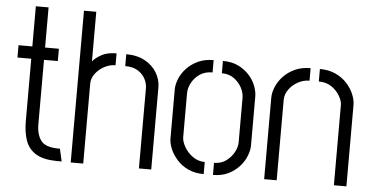

<svg xmlns="http://www.w3.org/2000/svg" viewBox="-49 -794 1720 886"><g transform="rotate(5 810.5 -351.0)"><path d="M240 0Q178 -1 144 -22Q110 -43 96.5 -81Q83 -119 83 -171V-460H19V-517H83V-703H142V-517H206V-460H142V-162Q142 -114 163 -86Q184 -58 245 -58H251L264 0Z M306 1V-702H363V-472Q375 -488 402.5 -503.5Q430 -519 473 -519V-464Q446 -464 420.5 -450Q395 -436 379.5 -414.5Q364 -393 364 -370V1ZM622 1V-370Q622 -392 611 -413.5Q600 -435 577 -449.5Q554 -464 518 -464V-519Q569 -519 605 -499Q641 -479 660 -447Q679 -415 679 -380V1Z M922 1Q881 1 850 -13.5Q819 -28 798 -51.5Q777 -75 766 -101Q755 -127 755 -149V-377Q755 -399 765.5 -425.5Q776 -452 797.5 -475Q819 -498 850 -512.5Q881 -527 922 -527V-470Q887 -470 863 -453.5Q839 -437 826 -412.5Q813 -388 813 -365V-161Q813 -141 827 -116Q841 -91 866 -73Q891 -55 922 -55ZM965 1V-55Q998 -55 1021.5 -72.5Q1045 -90 1057.5 -114Q1070 -138 1070 -159V-365Q1070 -388 1057.5 -412Q1045 -436 1021.5 -453Q998 -470 965 -470V-527Q1006 -527 1036 -512.5Q1066 -498 1087 -475Q1108 -452 1118 -425.5Q1128 -399 1128 -377V-149Q1128 -127 1117.5 -100.5Q1107 -74 1086 -51Q1065 -28 1035 -13.5Q1005 1 965 1Z M1202 -377Q1202 -401 1213 -427.5Q1224 -454 1245.5 -477Q1267 -500 1298.5 -514.5Q1330 -529 1371 -529V-471Q1343 -471 1317.5 -457Q1292 -443 1276 -420.5Q1260 -398 1260 -372V0H1202ZM1525 -372Q1525 -390 1512 -413Q1499 -436 1474.5 -453.5Q1450 -471 1414 -471V-529Q1455 -529 1486.5 -514.5Q1518 -500 1539.5 -476.5Q1561 -453 1572 -426.5Q1583 -400 1583 -377V0H1525Z"/></g></svg>

Font: Stick No Bills Light
Style: Regular
Weight: 300
Version: Version 2.000